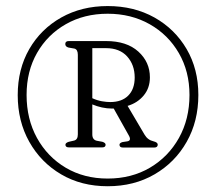

<svg xmlns="http://www.w3.org/2000/svg" viewBox="-20 -770 732 650"><path d="M344.5 -139.5Q255.5 -139.5 187 -179.8Q118.5 -220 79.2 -289.8Q40 -359.5 40 -448Q40 -536 79.2 -604Q118.5 -672 187.5 -710.8Q256.5 -749.5 344.5 -749.5Q433.5 -749.5 502.8 -710.8Q572 -672 611.8 -604Q651.5 -536 651.5 -448.5Q651.5 -359.5 612 -289.8Q572.5 -220 503.2 -179.8Q434 -139.5 344.5 -139.5ZM344.5 -165.5Q425 -165.5 487.5 -202.2Q550 -239 585.8 -303Q621.5 -367 621.5 -448.5Q621.5 -528 585.5 -590.2Q549.5 -652.5 486.8 -688Q424 -723.5 344.5 -723.5Q265 -723.5 203 -688.2Q141 -653 105.5 -591Q70 -529 70 -448.5Q70 -367 105.2 -303Q140.5 -239 202.5 -202.2Q264.5 -165.5 344.5 -165.5ZM487.5 -508Q487.5 -472 466.5 -446.8Q445.5 -421.5 412 -411.5L469.5 -314Q480 -296 500 -291.5Q514 -288 514 -280.5Q514 -270.5 502 -270.5H396.5Q384.5 -270.5 384.5 -280Q384.5 -286 394.5 -289L411 -291.5Q426 -294 416 -311.5L365 -402.5Q362 -402.5 359 -402.5Q342.5 -402.5 325.2 -406.2Q308 -410 292.5 -416.5V-315Q292.5 -297 307.5 -293.5L326.5 -290Q337.5 -286.5 337.5 -280Q337.5 -271 326 -271H213.5Q201.5 -271 201.5 -280Q201.5 -286.5 213 -290L230.5 -294Q243.5 -297 243.5 -315V-584.5Q243.5 -602.5 232 -605.5L212 -609Q201 -612 201 -621Q201 -631 213 -631H339Q409 -631 448.2 -595.5Q487.5 -560 487.5 -508ZM292.5 -607V-437.5Q309 -430 325 -427.2Q341 -424.5 353 -424.5Q392.5 -424.5 414.2 -446.5Q436 -468.5 436 -507.5Q436 -550.5 410.5 -578.8Q385 -607 339 -607Z"/></svg>

Font: Fraunces 72pt S050 Light
Style: Regular
Weight: 300
Version: Version 1.000; ttfautohint (v1.8.3)